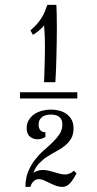

<svg xmlns="http://www.w3.org/2000/svg" viewBox="-20 -750 390 770"><path d="M102.1 -628.4Q117.2 -641.1 127.9 -653.3Q138.7 -665.5 146.5 -678Q154.3 -690.4 159.7 -703.4Q165 -716.3 169.9 -730.5H206.1Q207 -714.8 207.5 -690.7Q208 -666.5 208 -637.2Q208 -610.8 207.5 -582.3Q207 -553.7 206.3 -525.1Q205.6 -496.6 204.6 -469.7Q203.6 -442.9 202.1 -420.4H156.7Q157.2 -430.7 157.7 -446.3Q158.2 -461.9 158.7 -480.2Q159.2 -498.5 159.7 -518.8Q160.2 -539.1 160.2 -558.6Q160.2 -590.3 159.2 -611.8Q158.2 -633.3 156.7 -648.4Q151.9 -641.6 145 -635.3Q139.2 -629.9 130.9 -623Q122.6 -616.2 111.8 -610.4ZM82 -0.5Q82 -36.1 93.3 -62.7Q104.5 -89.4 120.8 -110.1Q137.2 -130.9 156.2 -147.5Q175.3 -164.1 191.7 -179.9Q208 -195.8 219 -212.4Q230 -229 230 -250.5Q230 -262.7 226.1 -270.5Q222.2 -278.3 215.6 -282.7Q209 -287.1 200.9 -288.8Q192.9 -290.5 184.1 -290.5Q175.3 -290.5 166.3 -288.6Q157.2 -286.6 150.4 -282Q143.6 -277.3 139.2 -269.5Q134.8 -261.7 134.8 -250.5Q134.8 -235.4 142.1 -227.5Q149.4 -219.7 162.1 -219.7V-200.7Q155.8 -196.8 147.5 -194.1Q139.2 -191.4 130.9 -191.4Q122.6 -191.4 114.7 -193.8Q106.9 -196.3 100.6 -201.4Q94.2 -206.5 90.6 -215.1Q86.9 -223.6 86.9 -235.4Q86.9 -254.4 95.5 -268.6Q104 -282.7 117.7 -292Q131.3 -301.3 148.7 -305.9Q166 -310.5 184.1 -310.5Q201.2 -310.5 217.5 -306.4Q233.9 -302.2 246.6 -293.2Q259.3 -284.2 267.1 -270Q274.9 -255.9 274.9 -235.4Q274.9 -210.4 265.1 -194.1Q255.4 -177.7 240.2 -165.5Q225.1 -153.3 206.5 -143.6Q188 -133.8 169.9 -122.1Q151.9 -110.4 136.7 -94.7Q121.6 -79.1 113.8 -55.7Q117.2 -60.1 128.4 -64.2Q139.6 -68.4 150.9 -68.4Q164.6 -68.4 176 -65.4Q187.5 -62.5 198.2 -59.3Q209 -56.2 219.5 -53.2Q230 -50.3 241.2 -50.3Q248.5 -50.3 254.9 -52.5Q261.2 -54.7 266.1 -57.6Q271.5 -61 275.9 -65.4L287.1 -54.7Q281.2 -43.9 275.1 -34.2Q269 -24.4 262.5 -16.8Q255.9 -9.3 248 -4.9Q240.2 -0.5 231 -0.5Q216.8 -0.5 203.9 -5.4Q190.9 -10.3 179 -16.1Q167 -22 156.2 -26.9Q145.5 -31.7 136.2 -31.7Q126.5 -31.7 120.1 -27.3Q113.8 -22.9 109.9 -17.6Q106 -12.2 104.2 -7.1Q102.5 -2 102.1 -0.5ZM60.1 -379.9H290V-355H60.1Z"/></svg>

Font: Rochester
Style: Regular
Weight: 400
Version: Version 1.006